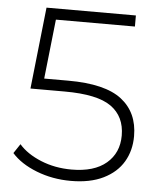

<svg xmlns="http://www.w3.org/2000/svg" viewBox="-51 -745 661 794"><g transform="rotate(5 279.0 -347.5)"><path d="M26 -89 52 -128Q85 -90 143.5 -66Q202 -42 271 -42Q365 -42 415.5 -85Q466 -128 466 -200Q466 -279 408.5 -320Q351 -361 215 -361H73L110 -700H481V-654H153L126 -407H226Q379 -407 448 -353.5Q517 -300 517 -202Q517 -142 489.5 -95.5Q462 -49 407 -22Q352 5 272 5Q196 5 129.5 -21Q63 -47 26 -89Z"/></g></svg>

Font: Goldbeck Next Light
Style: Regular
Weight: 300
Designer: Julieta Ulanovsky
Foundry: Julieta Ulanovsky
Version: Version 7.200